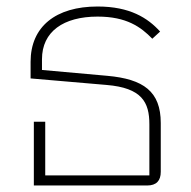

<svg xmlns="http://www.w3.org/2000/svg" viewBox="-20 -570 588 590"><path d="M84 0H432C461 0 474 -15 474 -42V-192C474 -289 421 -327 310 -337L109 -355V-388C109 -473 175 -519 280 -519C369 -519 413 -487 448 -451L472 -473C434 -515 379 -550 280 -550C151 -550 74 -488 74 -380V-329L307 -309C416 -300 439 -256 439 -188V-31H119V-196H84Z"/></svg>

Font: IBM Plex Thai ExtraLight
Style: Regular
Weight: 200
Designer: Mike Abbink, Paul van der Laan, Pieter van Rosmalen, Ben Mitchell, Mark Frömberg
Foundry: Bold Monday
Version: Version 1.0